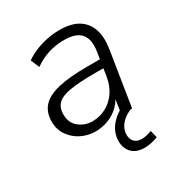

<svg xmlns="http://www.w3.org/2000/svg" viewBox="-164 -606 849 909"><g transform="rotate(-30 261.0 -151.5)"><path d="M202 8Q161 8 125 -10Q89 -28 66.5 -60.5Q44 -93 44 -136Q44 -187 73 -218.5Q102 -250 163 -264Q224 -278 319 -278H400L393 -233H333Q248 -233 199 -224.5Q150 -216 129.5 -195Q109 -174 109 -139Q109 -91 141 -66Q173 -41 213 -41Q252 -41 286 -58.5Q320 -76 344 -109.5Q368 -143 376 -191L395 -313Q406 -377 380 -409.5Q354 -442 288 -442Q242 -442 202 -429.5Q162 -417 123 -390L103 -437Q127 -454 158 -467Q189 -480 223.5 -487Q258 -494 293 -494Q356 -494 394.5 -470Q433 -446 447.5 -401.5Q462 -357 452 -296L405 0H347L364 -113H374Q361 -72 334 -45Q307 -18 272.5 -5Q238 8 202 8ZM365 191Q320 191 296 166.5Q272 142 272 103Q272 58 301 21.5Q330 -15 376 -34L397 0Q371 11 354 26Q337 41 328.5 58.5Q320 76 320 95Q320 119 333.5 133.5Q347 148 374 148Q387 148 400 145Q413 142 428 136L438 176Q425 181 405.5 186Q386 191 365 191Z"/></g></svg>

Font: Nunito Sans 12pt Light
Style: Italic
Weight: 300
Italic angle: -9°
Designer: Vernon Adams
Foundry: Vernon Adams
Version: Version 3.101;gftools[0.9.27]